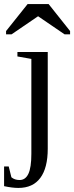

<svg xmlns="http://www.w3.org/2000/svg" viewBox="-49 -716 366 949"><path d="M187 19Q187 114.3 150.1 163.6Q113.3 212.9 42 212.9Q11.7 212.9 -28.8 204.1V106.9H-5.9L7.3 160.2Q23.4 173.8 47.9 173.8Q76.7 173.8 91.3 143.1Q106 112.3 106 43.9V-424.8L37.1 -437V-459H187ZM-19 -546.4V-562.5L87.4 -695.8H191.4L297.4 -562.5V-546.4H270L139.2 -635.7L8.3 -546.4Z"/></svg>

Font: Liberation Serif
Style: Regular
Weight: 400
Designer: Steve Matteson
Foundry: Ascender Corporation
Version: Version 2.1.5